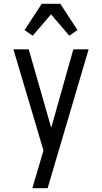

<svg xmlns="http://www.w3.org/2000/svg" viewBox="-20 -781 540 1016"><path d="M151 215Q160 185 169 154.5Q178 124 187 94L210 15L51 -520H132L251 -105L368 -520H449L232 215ZM153 -592 110 -622 201 -761H299L390 -622L347 -592L250 -705Z"/></svg>

Font: Iosevka Term
Style: Regular
Weight: 400
Monospace: yes
Designer: Belleve Invis
Foundry: Belleve Invis
Version: Version 30.0.1